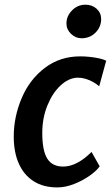

<svg xmlns="http://www.w3.org/2000/svg" viewBox="-20 -810 490 838"><path d="M230 8Q169 8 126.5 -19.2Q84 -46.5 62 -96.2Q40 -146 40 -213.5Q40 -300.5 75 -382.5Q109.5 -463.5 175.8 -513.8Q242 -564 330 -564Q350 -564 371.2 -561.8Q392.5 -559.5 411.8 -555.5Q431 -551.5 443.5 -545L413 -433.5Q401.5 -443.5 386.5 -452Q371.5 -460.5 354.2 -465.8Q337 -471 319.5 -471Q300.5 -471 281.2 -462.2Q262 -453.5 244.5 -437Q209.5 -405 187 -350Q164.5 -295 164.5 -229.5Q164.5 -152.5 186.2 -117.8Q208 -83 255.5 -83Q286.5 -83 318 -99.8Q349.5 -116.5 379.5 -147L415 -84Q401 -64 370.8 -42.8Q340.5 -21.5 303 -6.8Q265.5 8 230 8ZM336 -643Q310 -643 290 -662.2Q270 -681.5 270 -707.5Q270 -740 294.5 -764.8Q319 -789.5 353 -789.5Q382.5 -789.5 402 -771.5Q421.5 -753.5 421.5 -727Q421.5 -692.5 397 -667.8Q372.5 -643 336 -643Z"/></svg>

Font: Merriweather Sans Medium
Style: Italic
Weight: 500
Italic angle: -7.5°
Designer: Eben Sorkin
Foundry: Eben Sorkin
Version: Version 2.001